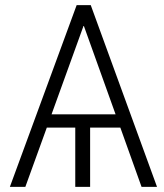

<svg xmlns="http://www.w3.org/2000/svg" viewBox="-20 -731 640 751"><path d="M450.7 -231.9H332.5V0H274.4V-231.9H163.1L79.1 0H18.6L279.8 -710.9H335L594.2 0H533.7ZM181.6 -283.7H432.1L308.1 -629.4H306.6Z"/></svg>

Font: Franko
Style: Light
Weight: 300
Designer: Google
Version: Version 1.200310; 2013